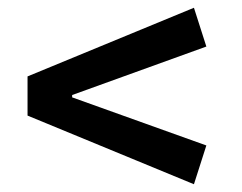

<svg xmlns="http://www.w3.org/2000/svg" viewBox="-20 -502 623 495"><path d="M51 -204V-305L480 -482L512 -382L166 -257V-251L512 -127L480 -27Z"/></svg>

Font: Athiti SemiBold
Style: Regular
Weight: 600
Designer: CadsonDemak Team
Foundry: CadsonDemak
Version: Version 1.033